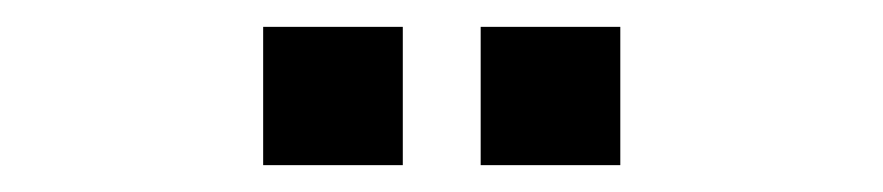

<svg xmlns="http://www.w3.org/2000/svg" viewBox="-20 -735 658 143"><path d="M176 -715H280V-612H176ZM338 -715H442V-612H338Z"/></svg>

Font: Fragment Mono
Style: Regular
Weight: 400
Monospace: yes
Designer: Wei Huang based on Nimbus Sans by URW Studio, based on Helvetica by Max Miedinger.
Foundry: Wei Huang
Version: Version 1.021; ttfautohint (v1.8.4.7-5d5b)